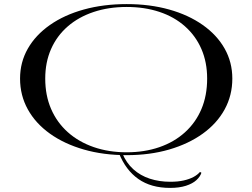

<svg xmlns="http://www.w3.org/2000/svg" viewBox="-20 -743 1233 938"><path d="M561 5H577Q597 53 631.5 84Q666 115 712 130Q758 145 812 145Q850 145 878 138.5Q906 132 925.5 121.5Q945 111 957 97L964 101Q958 120 939.5 137Q921 154 888.5 164.5Q856 175 811 175Q718 175 656 131.5Q594 88 561 5ZM599 -723Q712 -723 806.5 -696.5Q901 -670 970.5 -621Q1040 -572 1077.5 -505.5Q1115 -439 1115 -359Q1115 -277 1077.5 -208.5Q1040 -140 970.5 -90Q901 -40 806.5 -12.5Q712 15 599 15Q485 15 389.5 -12.5Q294 -40 224 -90Q154 -140 116 -208.5Q78 -277 78 -359Q78 -439 116 -505.5Q154 -572 224 -621Q294 -670 389.5 -696.5Q485 -723 599 -723ZM599 -709Q511 -709 437.5 -684.5Q364 -660 311 -614Q258 -568 229.5 -503.5Q201 -439 201 -359Q201 -277 229.5 -211Q258 -145 311 -97.5Q364 -50 437.5 -24.5Q511 1 599 1Q686 1 758.5 -24Q831 -49 883.5 -96.5Q936 -144 964 -210Q992 -276 992 -359Q992 -439 964 -503.5Q936 -568 883.5 -614.5Q831 -661 758.5 -685Q686 -709 599 -709Z"/></svg>

Font: Kalnia Expanded Light
Style: Regular
Weight: 300
Width: 7
Designer: Frida Medrano
Foundry: Frida Medrano
Version: Version 1.105